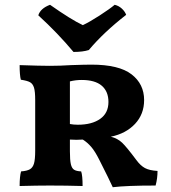

<svg xmlns="http://www.w3.org/2000/svg" viewBox="-20 -775 715 802"><path d="M638 -61Q638 -30 630 0Q509 0 451 7Q437 -24 395 -107Q377 -143 361 -161.5Q345 -180 326 -192L299 -191L272 -192V-143Q272 -106 276 -89Q280 -72 289.5 -66Q299 -60 319 -59Q325 -42 325 2Q257 0 188 0Q134 0 62 2Q62 -38 68 -59Q93 -61 105 -68Q117 -75 122 -92Q127 -109 127 -146V-357Q127 -393 122 -409Q117 -425 105.5 -431.5Q94 -438 67 -442Q62 -461 62 -503Q149 -500 188 -500Q231 -500 277 -503Q335 -505 362 -505Q477 -505 529.5 -464.5Q582 -424 582 -357Q582 -298 544 -257.5Q506 -217 443 -204Q471 -197 490 -179Q509 -161 550 -106Q567 -83 585.5 -73Q604 -63 638 -61ZM433 -349Q433 -393 405 -417Q377 -441 321 -441Q296 -441 272 -435V-257Q287 -254 305 -254Q364 -254 398.5 -278.5Q433 -303 433 -349ZM140 -711Q149 -740 189 -755Q277 -693 326 -670Q354 -683 396.5 -710.5Q439 -738 459 -755Q476 -751 489 -739Q502 -727 507 -713Q413 -640 351 -566Q326 -558 287 -558Q221 -637 140 -711Z"/></svg>

Font: Vollkorn SC
Style: Bold
Weight: 700
Designer: Friedrich Althausen
Foundry: Friedrich Althausen
Version: Version 4.015